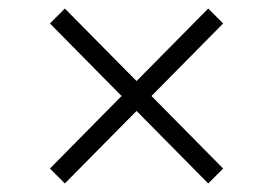

<svg xmlns="http://www.w3.org/2000/svg" viewBox="-20 -530 640 450"><path d="M300 -270 132 -100 97 -135 265 -305 97 -475 132 -510 300 -340 468 -510 503 -475 335 -305 503 -135 468 -100Z"/></svg>

Font: Plexus Sans Light
Style: Regular
Weight: 300
Version: Version 2.001;PS 002.001;hotconv 1.0.70;makeotf.lib2.5.58329